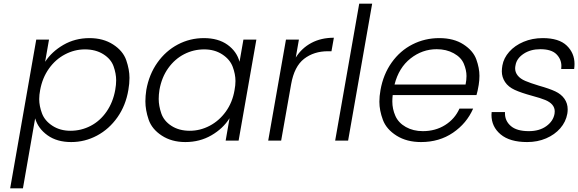

<svg xmlns="http://www.w3.org/2000/svg" viewBox="-20 -760 3126 1038"><path d="M224 -426Q260 -481 323 -517.5Q386 -554 464 -554Q538 -554 591.5 -519.5Q645 -485 662.5 -434.5Q680 -384 680 -339Q680 -308 674 -274Q660 -190 615 -126Q570 -62 504.5 -27Q439 8 365 8Q288 8 237 -28.5Q186 -65 170 -120L104 258H35L176 -546H245ZM603 -274Q608 -302 608 -326Q608 -362 594 -401.5Q580 -441 538.5 -467Q497 -493 439 -493Q383 -493 331.5 -466Q280 -439 244.5 -389Q209 -339 197 -273Q192 -247 192 -224Q192 -187 207 -147Q222 -107 263.5 -80Q305 -53 361 -53Q419 -53 470 -79.5Q521 -106 556 -156.5Q591 -207 603 -274Z M771 -274Q786 -358 831 -421.5Q876 -485 941.5 -519.5Q1007 -554 1082 -554Q1160 -554 1210 -518Q1260 -482 1275 -426L1296 -546H1366L1270 0H1200L1221 -121Q1186 -65 1123 -28.5Q1060 8 982 8Q908 8 854.5 -27Q801 -62 783.5 -113.5Q766 -165 766 -212Q766 -241 771 -274ZM1248 -273Q1253 -299 1253 -322Q1253 -359 1238 -399Q1223 -439 1181.5 -466Q1140 -493 1084 -493Q1026 -493 975.5 -467Q925 -441 889.5 -391.5Q854 -342 842 -274Q838 -248 838 -225Q838 -188 852 -147Q866 -106 907 -79.5Q948 -53 1006 -53Q1062 -53 1113.5 -80Q1165 -107 1201 -157Q1237 -207 1248 -273Z M1579 -449Q1611 -500 1663.5 -528Q1716 -556 1785 -556L1772 -483H1753Q1677 -483 1624 -442Q1571 -401 1554 -305L1500 0H1430L1526 -546H1596Z M1992 -740 1862 0H1792L1922 -740Z M2568 -301Q2562 -265 2556 -246H2103Q2101 -228 2101 -211Q2101 -171 2117.5 -133.5Q2134 -96 2174 -73.5Q2214 -51 2266 -51Q2334 -51 2386.5 -84Q2439 -117 2464 -173H2538Q2503 -93 2429 -42.5Q2355 8 2256 8Q2179 8 2124 -26.5Q2069 -61 2050 -112Q2031 -163 2031 -210Q2031 -240 2037 -273Q2052 -358 2097.5 -422Q2143 -486 2210 -520Q2277 -554 2355 -554Q2433 -554 2485.5 -520Q2538 -486 2555 -439Q2572 -392 2572 -350Q2572 -326 2568 -301ZM2497 -303Q2502 -327 2502 -349Q2502 -381 2487.5 -415.5Q2473 -450 2433 -472Q2393 -494 2341 -494Q2263 -494 2199.5 -444Q2136 -394 2113 -303Z M2830 8Q2736 8 2686.5 -33.5Q2637 -75 2637 -139Q2637 -146 2638 -154H2710Q2710 -150 2710 -147Q2710 -106 2742 -78.5Q2774 -51 2839 -51Q2896 -51 2933.5 -78Q2971 -105 2978 -145Q2979 -152 2979 -158Q2979 -178 2966 -193.5Q2953 -209 2927.5 -219.5Q2902 -230 2857 -242Q2798 -258 2763 -274Q2728 -290 2710.5 -316.5Q2693 -343 2693 -374Q2693 -389 2696 -406Q2703 -446 2733 -480Q2763 -514 2810.5 -534Q2858 -554 2914 -554Q3002 -554 3044 -513.5Q3086 -473 3086 -414Q3086 -401 3084 -387H3014Q3015 -395 3015 -403Q3015 -440 2988 -467Q2961 -494 2901 -494Q2848 -494 2810.5 -469Q2773 -444 2767 -407Q2765 -398 2765 -390Q2765 -369 2779 -351.5Q2793 -334 2820 -322.5Q2847 -311 2893 -297Q2950 -281 2982 -266Q3014 -251 3031.5 -226Q3049 -201 3049 -169Q3049 -157 3047 -145Q3039 -101 3009 -66.5Q2979 -32 2932.5 -12Q2886 8 2830 8Z"/></svg>

Font: Fz Poppins Light
Style: Italic
Weight: 300
Italic angle: -10°
Designer: Ninad Kale (Devanagari), Jonny Pinhorn (Latin)
Foundry: Indian Type Foundry
Version: Vit hóa bi Vntype.Com & FontZin.Com